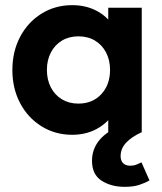

<svg xmlns="http://www.w3.org/2000/svg" viewBox="-20 -513 628 745"><path d="M260 10Q194 10 141 -23Q88 -56 58 -113Q28 -170 28 -241Q28 -313 58 -370Q88 -427 141 -460Q194 -493 260 -493Q312 -493 353 -472Q394 -451 418.5 -413.5Q443 -376 445 -329V-155Q443 -107 418.5 -70Q394 -33 353 -11.5Q312 10 260 10ZM284 -111Q339 -111 373 -147.5Q407 -184 407 -242Q407 -280 391.5 -309.5Q376 -339 348.5 -355.5Q321 -372 284 -372Q248 -372 220.5 -355.5Q193 -339 177.5 -309.5Q162 -280 162 -242Q162 -203 177.5 -173.5Q193 -144 220.5 -127.5Q248 -111 284 -111ZM400 0V-130L421 -248L400 -364V-483H530V0ZM464 212Q411 212 374 188Q337 164 337 111Q337 64 367.5 28.5Q398 -7 455 -26L530 0Q492 17 470 40Q448 63 448 93Q448 110 457.5 120Q467 130 486 130Q499 130 510 125.5Q521 121 529 117L560 187Q543 197 520 204.5Q497 212 464 212Z"/></svg>

Font: Outfit Thin SemiBold
Style: Regular
Weight: 600
Version: Version 1.100;gftools[0.9.27]